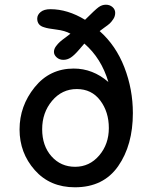

<svg xmlns="http://www.w3.org/2000/svg" viewBox="-20 -780 661 815"><path d="M544 -300Q544 -164 481.5 -74.5Q419 15 298 15Q192 15 127.5 -58Q63 -131 63 -230.5Q63 -330 127 -409.5Q191 -489 293 -489Q374 -489 440 -432Q410 -533 338 -595Q336 -593 316 -569.5Q296 -546 281 -536Q266 -526 249 -526Q232 -526 220.5 -536.5Q209 -547 209 -559.5Q209 -572 217.5 -583.5Q226 -595 234.5 -602.5Q243 -610 259.5 -622Q276 -634 279 -637Q256 -650 219 -654.5Q182 -659 168 -664Q138 -672 138 -701Q138 -717 152.5 -729Q167 -741 194 -741Q267 -741 341 -696Q384 -739 398.5 -749.5Q413 -760 429.5 -760Q446 -760 457.5 -750Q469 -740 469 -725.5Q469 -711 461 -699Q453 -687 446 -680.5Q439 -674 422.5 -662.5Q406 -651 403 -648Q472 -587 508 -494Q544 -401 544 -300ZM299 -72Q360 -72 401 -120Q442 -168 442 -236.5Q442 -305 405.5 -353.5Q369 -402 306 -402Q243 -402 201 -352Q159 -302 159 -231.5Q159 -161 198.5 -116.5Q238 -72 299 -72Z"/></svg>

Font: Delius Unicase
Style: Regular
Weight: 400
Designer: Natalia Raices
Foundry: Natalia Raices
Version: Version 1.002